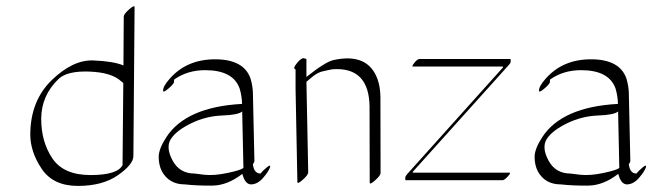

<svg xmlns="http://www.w3.org/2000/svg" viewBox="-20 -572 2113 622"><path d="M379.9 -359.9 380.9 -518.1Q380.9 -526.4 398.4 -541.7Q416 -557.1 416 -548.8L412.1 -66.4Q412.1 -39.6 362.3 -4.6Q312.5 30.3 232.4 30.3Q152.3 30.3 115.2 -24.9Q78.1 -80.1 78.1 -136.2Q78.6 -245.6 147.5 -312.3Q216.3 -378.9 282.5 -376.2Q348.6 -373.5 379.9 -359.9ZM379.4 -303.2Q377.4 -304.2 372.6 -308.6Q341.8 -337.4 269.5 -340.1Q197.3 -342.8 169.4 -315.9Q113.8 -262.2 113.5 -187.5Q113.3 -112.8 149.7 -58.8Q186 -4.9 273.2 -4.9Q360.4 -4.9 377 -37.1Z M793.5 25.4Q773.9 25.4 765.1 -8.8Q716.8 28.8 667.7 29.3Q618.7 29.8 579.1 25.4Q527.8 25.4 504.4 -17.1Q494.1 -37.6 494.1 -63.7Q494.1 -89.8 519 -127.9Q583 -225.6 764.2 -235.4Q763.7 -260.7 756.3 -285.2Q735.4 -344.7 644.5 -344.7Q587.4 -344.7 544.4 -314.5Q543.5 -312 543.7 -306.4Q543.9 -300.8 526.1 -285.4Q508.3 -270 508.3 -278.3Q508.3 -293 529.3 -316.4Q584.5 -379.9 677 -379.9Q769.5 -379.9 791.5 -317.9Q798.8 -293 799.3 -271.5L804.2 -50.8Q804.2 -46.4 799.3 -40Q802.7 -9.8 824.2 -9.8Q831.5 -19.5 845 -30.3Q858.4 -41 854.5 -29.3Q849.6 -15.6 832 4.6Q814.5 24.9 793.5 25.4ZM764.6 -210.9Q752 -199.7 699.5 -197.8Q647 -195.8 599.4 -172.6Q551.8 -149.4 533.9 -122.3Q516.1 -95.2 538.8 -52.5Q561.5 -9.8 610.4 -9.8Q610.4 -9.8 641.6 -5.9Q673.3 -2.4 716.3 -11.5Q759.3 -20.5 768.6 -27.8Z M937.5 -284.2V-347.2Q927.2 -349.6 941.9 -367.4Q956.5 -385.3 964.6 -383.3Q972.7 -381.3 972.7 -379.9V-322.8Q1034.2 -371.6 1060.1 -377.4Q1171.9 -401.9 1203.1 -315.4Q1211.9 -290.5 1212.4 -258.8L1212.9 -11.7Q1212.9 -3.4 1195.3 12.2Q1177.7 27.8 1177.7 19.5L1177.2 -227.5Q1175.3 -348.1 1071.3 -348.1Q1056.6 -348.1 1050.5 -346.4Q1044.4 -344.7 1027.1 -341.3Q1009.8 -337.9 991.7 -323Q973.6 -308.1 972.7 -307.1L978.5 -13.7Q978.5 -5.4 960.9 10.3Q943.4 25.9 943.4 17.6Z M1317.4 -356.4Q1313 -356.4 1322.5 -368.7Q1332 -380.9 1339.4 -380.9H1632.8Q1634.3 -380.9 1634.3 -379.4V-371.6Q1634.3 -367.7 1627.4 -360.4L1317.4 -15.6V-12.7H1630.4Q1636.2 -12.7 1625.2 -0.5Q1614.3 11.7 1608.4 11.7H1294.4Q1293 11.7 1293 10.7V2.9Q1293 -1 1299.8 -8.8L1609.4 -353.5V-356.4Z M2011.2 25.4Q1991.7 25.4 1982.9 -8.8Q1934.6 28.8 1885.5 29.3Q1836.4 29.8 1796.9 25.4Q1745.6 25.4 1722.2 -17.1Q1711.9 -37.6 1711.9 -63.7Q1711.9 -89.8 1736.8 -127.9Q1800.8 -225.6 1981.9 -235.4Q1981.4 -260.7 1974.1 -285.2Q1953.1 -344.7 1862.3 -344.7Q1805.2 -344.7 1762.2 -314.5Q1761.2 -312 1761.5 -306.4Q1761.7 -300.8 1743.9 -285.4Q1726.1 -270 1726.1 -278.3Q1726.1 -293 1747.1 -316.4Q1802.2 -379.9 1894.8 -379.9Q1987.3 -379.9 2009.3 -317.9Q2016.6 -293 2017.1 -271.5L2022 -50.8Q2022 -46.4 2017.1 -40Q2020.5 -9.8 2042 -9.8Q2049.3 -19.5 2062.7 -30.3Q2076.2 -41 2072.3 -29.3Q2067.4 -15.6 2049.8 4.6Q2032.2 24.9 2011.2 25.4ZM1982.4 -210.9Q1969.7 -199.7 1917.2 -197.8Q1864.7 -195.8 1817.1 -172.6Q1769.5 -149.4 1751.7 -122.3Q1733.9 -95.2 1756.6 -52.5Q1779.3 -9.8 1828.1 -9.8Q1828.1 -9.8 1859.4 -5.9Q1891.1 -2.4 1934.1 -11.5Q1977.1 -20.5 1986.3 -27.8Z"/></svg>

Font: ML-NILA06
Style: Regular
Weight: 400
Designer: CLT@C-DIT
Version: Version ML-NILA06 1.0